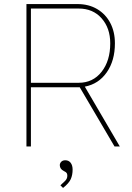

<svg xmlns="http://www.w3.org/2000/svg" viewBox="-20 -720 649 944"><path d="M110 0V-700H361Q416 -700 457.5 -675.5Q499 -651 522 -607.5Q545 -564 545 -507Q545 -422 505 -364.5Q465 -307 397 -294L569 0H543L372 -291Q367 -291 361 -291H132V0ZM132 -313H367Q437 -313 479.5 -367Q522 -421 522 -507Q522 -582 479.5 -630Q437 -678 367 -678H132ZM290 204 277 191Q288 181 299.5 170Q311 159 311 144Q311 136 308 131Q305 126 294 121Q274 111 274 92Q274 83 281 75.5Q288 68 301 68Q318 68 327.5 80.5Q337 93 337 114Q337 140 328 160.5Q319 181 290 204Z"/></svg>

Font: Lexend Thin
Style: Regular
Weight: 100
Designer: Bonnie Shaver-Troup, Thomas Jockin
Foundry: Lexend
Version: Version 1.007; ttfautohint (v1.8.3)